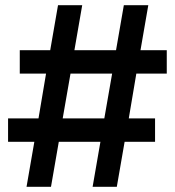

<svg xmlns="http://www.w3.org/2000/svg" viewBox="-20 -718 672 738"><path d="M366 -173H206L176 0H82L112 -173H11V-263H128L157 -435H56V-525H173L203 -698H296L266 -525H426L456 -698H550L520 -525H621V-435H504L475 -263H576V-173H459L429 0H336ZM381 -263 411 -435H251L221 -263Z"/></svg>

Font: IBM Plex Sans Thai
Style: Bold
Weight: 700
Designer: Mike Abbink, Paul van der Laan, Pieter van Rosmalen, Ben Mitchell, Mark Frömberg
Foundry: Bold Monday
Version: Version 1.2